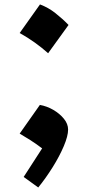

<svg xmlns="http://www.w3.org/2000/svg" viewBox="-20 -684 395 863"><path d="M159.7 -664.1Q196.8 -650.4 229 -625Q261.2 -599.6 288.1 -571.8L196.3 -444.8Q168.9 -469.2 137 -492.2Q105 -515.1 68.4 -535.6ZM159.2 -212.4Q190.4 -207 219.5 -190.2Q248.5 -173.3 267.3 -150.1Q286.1 -127 286.1 -101.6Q286.1 -72.8 266.8 -27.3Q247.6 18.1 216.8 67.4Q186 116.7 151.9 158.7L86.4 111.3L169.4 -17.1Q139.6 -39.6 115.5 -54.7Q91.3 -69.8 68.4 -83.5Z"/></svg>

Font: Pinar DS2-Bold
Style: Regular
Weight: 700
Designer: Amin Abedi
Version: Version 2.000